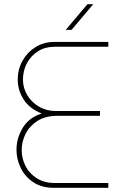

<svg xmlns="http://www.w3.org/2000/svg" viewBox="-20 -900 589 920"><path d="M238 0Q180 0 140 -26.5Q100 -53 79.5 -95Q59 -137 59 -182Q59 -238 89 -287.5Q119 -337 180 -356Q120 -380 92.5 -424.5Q65 -469 65 -518Q65 -568 88 -609Q111 -650 150.5 -674.5Q190 -699 239 -699H499V-676H242Q197 -676 163 -655Q129 -634 109.5 -598Q90 -562 90 -518Q90 -478 111 -443.5Q132 -409 167.5 -388.5Q203 -368 248 -368H459V-345H255Q198 -345 160 -321Q122 -297 103 -259.5Q84 -222 84 -181Q84 -141 102 -105Q120 -69 156 -46Q192 -23 245 -23H499V0ZM295 -757 399 -880H427L323 -757Z"/></svg>

Font: MuseoModerno Thin Thin
Style: Regular
Weight: 250
Version: Version 1.003